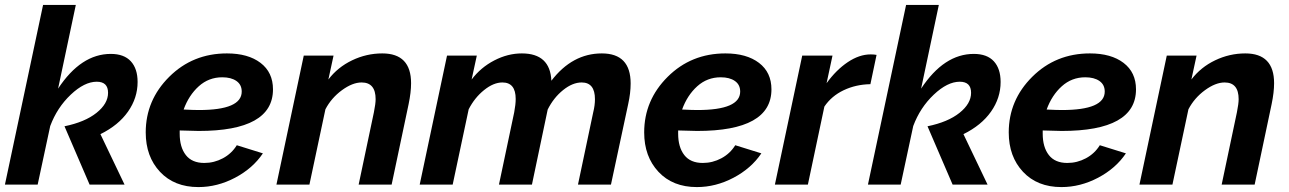

<svg xmlns="http://www.w3.org/2000/svg" viewBox="-24 -750 5235 780"><path d="M535 -417Q535 -352 496 -296.5Q457 -241 384 -205L482 0H340L238 -237Q321 -254 368 -291.5Q415 -329 415 -373Q415 -418 369 -418Q319 -418 263.5 -365.5Q208 -313 180 -238L129 0H-4L151 -730H284L212 -390Q305 -531 426 -531Q480 -531 507.5 -501Q535 -471 535 -417Z M783 -218Q762 -218 706 -220V-207Q706 -152 731 -120Q756 -88 806 -88Q846 -88 881.5 -107Q917 -126 938 -160L1044 -127Q1003 -66 931 -28Q859 10 782 10Q684 10 626 -52Q568 -114 568 -212Q568 -343 663.5 -438Q759 -533 898 -533Q984 -533 1034.5 -494.5Q1085 -456 1085 -387Q1085 -218 783 -218ZM879 -436Q824 -436 783.5 -399.5Q743 -363 722 -305Q764 -303 784 -303Q958 -303 958 -378Q958 -406 936.5 -421Q915 -436 879 -436Z M1210 -524H1331L1310 -427Q1348 -477 1406.5 -505Q1465 -533 1529 -533Q1646 -533 1646 -412Q1646 -375 1636 -327L1567 0H1433L1495 -294Q1502 -329 1502 -347Q1502 -415 1445 -415Q1408 -415 1365 -383.5Q1322 -352 1298 -306L1233 0H1099Z M1792 -524H1913L1892 -427Q1929 -476 1984 -504.5Q2039 -533 2096 -533Q2211 -533 2216 -422Q2301 -533 2421 -533Q2538 -533 2538 -411Q2538 -372 2528 -327L2458 0H2324L2386 -294Q2393 -322 2393 -347Q2393 -415 2339 -415Q2302 -415 2263.5 -384Q2225 -353 2201 -305L2137 0H2003L2065 -294Q2071 -326 2071 -348Q2071 -415 2017 -415Q1981 -415 1942.5 -384Q1904 -353 1880 -306L1815 0H1681Z M2808 -218Q2787 -218 2731 -220V-207Q2731 -152 2756 -120Q2781 -88 2831 -88Q2871 -88 2906.5 -107Q2942 -126 2963 -160L3069 -127Q3028 -66 2956 -28Q2884 10 2807 10Q2709 10 2651 -52Q2593 -114 2593 -212Q2593 -343 2688.5 -438Q2784 -533 2923 -533Q3009 -533 3059.5 -494.5Q3110 -456 3110 -387Q3110 -218 2808 -218ZM2904 -436Q2849 -436 2808.5 -399.5Q2768 -363 2747 -305Q2789 -303 2809 -303Q2983 -303 2983 -378Q2983 -406 2961.5 -421Q2940 -436 2904 -436Z M3235 -524H3358L3334 -412Q3373 -466 3420 -497.5Q3467 -529 3513 -529Q3527 -529 3537 -527L3512 -408Q3453 -407 3403.5 -383.5Q3354 -360 3325 -317L3258 0H3124Z M4041 -417Q4041 -352 4002 -296.5Q3963 -241 3890 -205L3988 0H3846L3744 -237Q3827 -254 3874 -291.5Q3921 -329 3921 -373Q3921 -418 3875 -418Q3825 -418 3769.5 -365.5Q3714 -313 3686 -238L3635 0H3502L3657 -730H3790L3718 -390Q3811 -531 3932 -531Q3986 -531 4013.5 -501Q4041 -471 4041 -417Z M4289 -218Q4268 -218 4212 -220V-207Q4212 -152 4237 -120Q4262 -88 4312 -88Q4352 -88 4387.5 -107Q4423 -126 4444 -160L4550 -127Q4509 -66 4437 -28Q4365 10 4288 10Q4190 10 4132 -52Q4074 -114 4074 -212Q4074 -343 4169.5 -438Q4265 -533 4404 -533Q4490 -533 4540.5 -494.5Q4591 -456 4591 -387Q4591 -218 4289 -218ZM4385 -436Q4330 -436 4289.5 -399.5Q4249 -363 4228 -305Q4270 -303 4290 -303Q4464 -303 4464 -378Q4464 -406 4442.5 -421Q4421 -436 4385 -436Z M4716 -524H4837L4816 -427Q4854 -477 4912.5 -505Q4971 -533 5035 -533Q5152 -533 5152 -412Q5152 -375 5142 -327L5073 0H4939L5001 -294Q5008 -329 5008 -347Q5008 -415 4951 -415Q4914 -415 4871 -383.5Q4828 -352 4804 -306L4739 0H4605Z"/></svg>

Font: Raleway-v4020
Style: Bold Italic
Weight: 700
Italic angle: -12°
Designer: Matt McInerney, Pablo Impallari, Rodrigo Fuenzalida
Foundry: Matt McInerney, Pablo Impallari, Rodrigo Fuenzalida
Version: Version 4.020;PS 004.020;hotconv 1.0.88;makeotf.lib2.5.64775